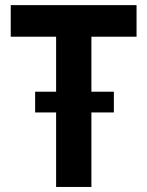

<svg xmlns="http://www.w3.org/2000/svg" viewBox="-20 -740 582 760"><path d="M202.1 -294.9H119.1V-377H202.1V-594.7H22.5V-719.7H520.5V-594.7H341.8V-377H430.7V-294.9H341.8V0H202.1Z"/></svg>

Font: Reddit Sans Fudge
Style: Bold
Weight: 700
Designer: Stephen Hutchings
Foundry: Reddit
Version: Version 1.013